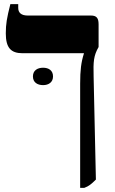

<svg xmlns="http://www.w3.org/2000/svg" viewBox="-20 -667 556 927"><path d="M367 240H387C409 232 422 221 443 200L432 -297C430 -370 432 -398 456 -440V-550C456 -581 445 -592 419 -592H114C82 -592 68 -606 68 -629V-647H30C13 -580 8 -551 8 -506C8 -437 32 -410 89 -410H385V-408C372 -367 367 -329 367 -263ZM139 -298C139 -269 161 -256 188 -256C215 -256 236 -270 236 -298C236 -327 215 -340 188 -340C161 -340 139 -327 139 -298Z"/></svg>

Font: Noto Serif Hebrew Extra
Style: Regular
Weight: 800
Designer: Monotype Design Team
Foundry: Monotype Imaging Inc.
Version: Version 1.901